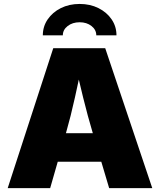

<svg xmlns="http://www.w3.org/2000/svg" viewBox="-20 -978 832 998"><path d="M20 0 256.8 -727.5H526.9L771.5 0H547.4L463.4 -282.2Q436 -374 411.9 -471.9Q387.7 -569.8 366.2 -667.5H412.1Q391.1 -569.8 369.6 -471.9Q348.1 -374 321.8 -282.2L240.7 0ZM195.8 -137.2V-285.6H596.2V-137.2ZM394 -957.5Q448.7 -957.5 491.9 -935.8Q535.2 -914.1 560.3 -877.2Q585.4 -840.3 585.4 -794.4H480.5Q480.5 -823.2 455.6 -842.8Q430.7 -862.3 394 -862.3Q356.9 -862.3 331.8 -842.8Q306.6 -823.2 306.6 -794.4H202.6Q202.6 -840.3 227.8 -877.2Q252.9 -914.1 296.1 -935.8Q339.4 -957.5 394 -957.5Z"/></svg>

Font: Inter 16pt Black
Style: Regular
Weight: 900
Version: Version 4.001;git-66647c0bb